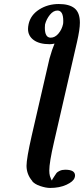

<svg xmlns="http://www.w3.org/2000/svg" viewBox="-20 -718 414 947"><path d="M291 -599.1Q292 -603 292 -615.2Q292 -666 263.2 -666Q243.2 -666 226.1 -645Q209 -624 202.1 -597.2Q201.2 -592.3 201.2 -581.1Q201.2 -532.2 230 -532.2Q251 -532.2 268.1 -552.2Q285.2 -572.3 291 -599.1ZM121.1 -599.1Q130.9 -644 173.3 -671.1Q215.8 -698.2 270 -698.2Q321.8 -698.2 347.9 -677Q374 -655.8 374 -606Q374 -572.8 359.9 -511.2L246.1 -16.1Q223.1 83 223.1 123Q223.1 138.2 226.1 149.9Q232.4 169.4 236.8 172.9Q234.4 170.4 249 149.9Q254.9 140.1 259 135Q263.2 129.9 274.7 124.5Q286.1 119.1 301.8 119.1Q349.6 119.1 350.1 147Q350.1 152.8 348.1 158.2Q342.3 177.2 308.1 193.1Q273.9 209 227.1 209Q206.1 209 178 199.5Q149.9 189.9 138.2 174.8H139.2Q111.3 142.6 110.8 100.1Q110.8 64 136.2 -47.9L224.1 -429.2Q237.3 -476.1 249 -502.9Q235.4 -500 225.1 -500Q174.3 -500 146.2 -520.5Q118.2 -541 118.2 -575.2Q118.2 -585.4 121.1 -599.1Z"/></svg>

Font: Linux Libertine
Style: Semibold Italic
Weight: 600
Italic angle: -11.5°
Designer: Philipp H. Poll
Foundry: Philipp H. Poll
Version: Version 5.1.2 ; ttfautohint (v0.9)